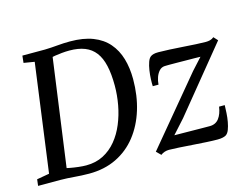

<svg xmlns="http://www.w3.org/2000/svg" viewBox="-106 -919 1415 1098"><g transform="rotate(-15 601.0 -370.0)"><path d="M101.5 -743H235Q272.5 -744 310.2 -747.5Q348 -751 385 -751Q464.5 -751 520.2 -729.2Q576 -707.5 611 -667Q646 -626.5 662.2 -571.2Q678.5 -516 678.5 -449.5Q678.5 -352 652.8 -268.8Q627 -185.5 578 -123.2Q529 -61 458 -26.5Q387 8 296.5 8Q273 8 251.2 6.8Q229.5 5.5 208.8 4Q188 2.5 168 1.2Q148 0 128 0H-4.5L0 -38L74 -51L160.5 -690.5L97 -701ZM174.5 -20.5 160 -61.5Q173 -57 196.8 -52.5Q220.5 -48 246.5 -45Q272.5 -42 292.5 -42Q349.5 -42 394 -65Q438.5 -88 471.2 -127.8Q504 -167.5 525.2 -218.8Q546.5 -270 557 -327Q567.5 -384 567.5 -440.5Q567.5 -509.5 556.2 -559Q545 -608.5 521 -640Q497 -671.5 459.2 -686.5Q421.5 -701.5 368 -701.5Q345.5 -701.5 323 -699.2Q300.5 -697 282 -694Q263.5 -691 252.5 -688L271 -722.5ZM1083.5 -473Q1071 -473.5 1047.8 -473.8Q1024.5 -474 997 -474.2Q969.5 -474.5 943.2 -474.8Q917 -475 897.5 -475Q878 -475 872 -474.5Q853 -473.5 840 -459.5Q827 -445.5 819.5 -424.8Q812 -404 810.5 -381H776.5Q775.5 -397 776.5 -422.2Q777.5 -447.5 781.5 -474Q785.5 -500.5 793 -521.5Q800.5 -542.5 812 -550Q818 -554.5 828.8 -557.5Q839.5 -560.5 857.5 -560.5Q885 -560.5 922.8 -558.5Q960.5 -556.5 1001 -553.8Q1041.5 -551 1077.2 -549Q1113 -547 1135 -547Q1148.5 -547 1160.5 -550Q1172.5 -553 1183.5 -562L1205.5 -538L896.5 -159.5L823 -78Q843.5 -78 873.2 -77.5Q903 -77 934.8 -76.8Q966.5 -76.5 992.8 -76.2Q1019 -76 1032 -76Q1067.5 -76 1087 -101.8Q1106.5 -127.5 1112.5 -170H1146Q1145.5 -149.5 1144 -123.5Q1142.5 -97.5 1138 -72.5Q1133.5 -47.5 1126 -28Q1118.5 -8.5 1106 -0.5Q1099.5 3.5 1087 6.5Q1074.5 9.5 1056 9.5Q1028.5 9.5 989 7.2Q949.5 5 907.8 2Q866 -1 829.8 -3.2Q793.5 -5.5 771.5 -5.5Q758.5 -5.5 745.8 -1.5Q733 2.5 722.5 11L696.5 -14.5L1022 -405.5Z"/></g></svg>

Font: Merriweather 28pt
Style: Italic
Weight: 400
Italic angle: -7.8°
Version: Version 2.101